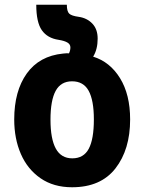

<svg xmlns="http://www.w3.org/2000/svg" viewBox="-20 -780 610 810"><path d="M40 -276Q40 -396 93 -470Q146 -544 246 -554Q263 -556 271 -555Q277 -567 277 -580Q277 -593 264.5 -600.5Q252 -608 227 -612Q180 -619 156.5 -652.5Q133 -686 133 -760H262Q262 -732 272 -722.5Q282 -713 312 -709Q347 -704 369.5 -680.5Q392 -657 392 -617Q392 -572 373 -541Q444 -519 486.5 -450Q529 -381 529 -276Q529 -149 467 -69.5Q405 10 284 10Q206 10 151 -28Q96 -66 68 -130.5Q40 -195 40 -276ZM376 -276Q376 -357 354 -397Q332 -437 284 -437Q237 -437 215 -397Q193 -357 193 -275Q193 -194 215.5 -153Q238 -112 285 -112Q333 -112 354.5 -152.5Q376 -193 376 -276Z"/></svg>

Font: Noto Sans Georgian Bold Narrow
Style: Regular
Weight: 700
Width: 4
Designer: Monotype Design team
Foundry: Monotype Imaging Inc.
Version: Version 1.000